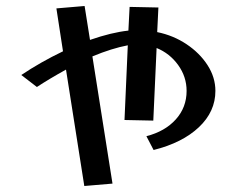

<svg xmlns="http://www.w3.org/2000/svg" viewBox="-20 -547 805 640"><path d="M504 -440 508 -522 412 -524 408 -445Q352 -439 280 -414L262 -527L168 -519L190 -376Q115 -340 51 -297L103 -257Q144 -284 200 -315L261 73L355 65L288 -359Q353 -386 406 -396L395 -147L491 -145L502 -387Q546 -369 574 -330Q602 -291 602 -244Q602 -189 566 -149Q530 -109 468 -93L492 -47Q588 -71 643 -123Q698 -175 698 -244Q698 -289 672 -329.5Q646 -370 602 -399.5Q558 -429 504 -440Z"/></svg>

Font: LXGW Marker Gothic
Style: Regular
Weight: 400
Version: Version 1.001